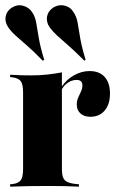

<svg xmlns="http://www.w3.org/2000/svg" viewBox="-21 -698 440 718"><path d="M137.9 -2.4Q112.9 -2.4 85.9 -2Q58.9 -1.6 16.9 0V-8.9L26.6 -9.7Q49.2 -12.9 57.3 -25Q65.3 -37.1 65.3 -66.1V-209.7H210.5V-66.1Q210.5 -46.8 214.5 -35.5Q218.5 -24.2 229 -18.5Q239.5 -12.9 258.1 -10.5L274.2 -8.9V0Q242.7 -1.6 219.4 -2Q196 -2.4 176.6 -2.4Q157.3 -2.4 137.9 -2.4ZM65.3 -209.7V-352.4Q65.3 -381.5 57.3 -393.5Q49.2 -405.6 25 -408.9L16.9 -409.7V-418.5Q41.1 -416.9 59.7 -416.5Q78.2 -416.1 96.8 -416.1Q126.6 -416.1 154 -419Q181.5 -421.8 210.5 -427.4V-418.5V-209.7ZM316.9 -261.3Q293.5 -261.3 279.8 -273.8Q266.1 -286.3 266.1 -307.3Q266.1 -321 271.4 -333.1Q276.6 -345.2 281.9 -356Q287.1 -366.9 287.1 -378.2Q287.1 -399.2 265.3 -399.2Q254.8 -399.2 244.8 -395.2Q234.7 -391.1 225.4 -383.1Q216.1 -375 209.7 -362.9L208.9 -372.6Q226.6 -400 255.2 -416.1Q283.9 -432.3 313.7 -432.3Q350.8 -432.3 370.6 -410.1Q390.3 -387.9 390.3 -348.4Q390.3 -308.1 370.6 -284.7Q350.8 -261.3 316.9 -261.3ZM138.7 -471Q105.6 -505.6 80.6 -527Q55.6 -548.4 37.9 -564.5Q20.2 -580.6 9.7 -596Q-3.2 -615.3 0 -635.5Q3.2 -655.6 21.8 -668.5Q42.7 -682.3 64.9 -676.6Q87.1 -671 99.2 -652.4Q110.5 -636.3 114.5 -612.5Q118.5 -588.7 124.2 -555.2Q129.8 -521.8 144.4 -474.2ZM294.4 -471Q260.5 -505.6 235.5 -527Q210.5 -548.4 193.1 -564.5Q175.8 -580.6 164.5 -596Q151.6 -615.3 154.8 -635.5Q158.1 -655.6 176.6 -668.5Q197.6 -682.3 220.2 -677Q242.7 -671.8 254 -652.4Q265.3 -636.3 269.4 -612.5Q273.4 -588.7 279 -555.2Q284.7 -521.8 299.2 -474.2Z"/></svg>

Font: Playfair 144pt SemiCondensed Black
Style: Regular
Weight: 900
Width: 4
Designer: Claus Eggers Sørensen
Foundry: Claus Eggers Sørensen
Version: Version 2.203